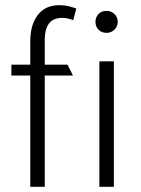

<svg xmlns="http://www.w3.org/2000/svg" viewBox="-20 -722 544 742"><path d="M24 -472H97V-563Q97 -626 126 -664Q155 -702 209 -702Q229 -702 247 -697.5Q265 -693 275 -689L263 -644Q257 -647 244.5 -650Q232 -653 222 -653Q184 -653 168.5 -630Q153 -607 153 -571V-472H241L262 -430H153V0H97V-430H24ZM349 -638Q349 -656 361 -668Q373 -680 392 -680Q409 -680 422 -668Q435 -656 435 -638Q435 -619 422 -607Q409 -595 392 -595Q373 -595 361 -607Q349 -619 349 -638ZM364 0V-485H420V0Z"/></svg>

Font: Palanquin ExtraLight
Style: Regular
Weight: 275
Designer: Pria Ravichandran
Version: Version 1.001